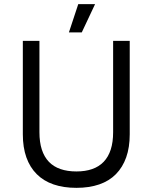

<svg xmlns="http://www.w3.org/2000/svg" viewBox="-20 -897 735 925"><path d="M348 8Q410 8 458 -8.5Q506 -25 538.5 -58Q571 -91 588 -139Q605 -187 605 -250V-700H525V-260Q525 -212 513.5 -176.5Q502 -141 479.5 -117.5Q457 -94 424 -82.5Q391 -71 348 -71Q305 -71 271.5 -82.5Q238 -94 215.5 -117.5Q193 -141 181.5 -176.5Q170 -212 170 -260V-700H90V-250Q90 -187 107 -139Q124 -91 157 -58Q190 -25 238 -8.5Q286 8 348 8ZM438 -877H357L312 -741H374Z"/></svg>

Font: Fixel Variable
Style: Regular
Weight: 100
Width: 3
Designer: AlfaBravo + MacPaw
Foundry: Kyrylo Tkachov, Marchela Mozhyna, Serhii Makarenko, Maria Weinstein, Zakhar Kryvoshyya
Version: Version 1.211